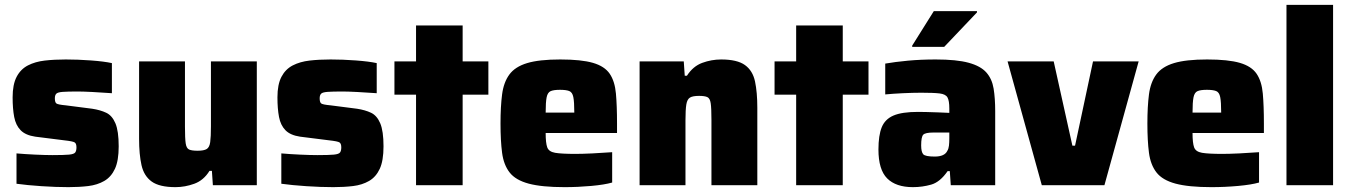

<svg xmlns="http://www.w3.org/2000/svg" viewBox="-20 -763 5564 791"><path d="M262 8Q211 8 151 4Q91 0 48 -6V-131Q82 -128 125 -126Q168 -124 196 -124Q244 -124 264.5 -126Q285 -128 290 -135Q295 -142 295 -156Q295 -171 288 -176Q281 -181 244 -185L125 -200Q85 -206 65 -226.5Q45 -247 38.5 -281Q32 -315 32 -362Q32 -415 48.5 -446.5Q65 -478 95 -493.5Q125 -509 164.5 -513.5Q204 -518 251 -518Q301 -518 355 -514Q409 -510 441 -503V-379Q401 -382 361 -384Q321 -386 301 -386Q259 -386 238.5 -384.5Q218 -383 212 -377Q206 -371 206 -358Q206 -342 212 -337Q218 -332 251 -329L360 -315Q393 -310 417.5 -298.5Q442 -287 455.5 -255Q469 -223 469 -160Q469 -101 453.5 -67.5Q438 -34 409.5 -17.5Q381 -1 343.5 3.5Q306 8 262 8Z M703 8Q637 8 605 -15Q573 -38 563 -82.5Q553 -127 553 -191V-510H742V-241Q742 -193 745 -172.5Q748 -152 759 -147Q770 -142 794 -142Q820 -142 831.5 -149Q843 -156 846 -177.5Q849 -199 849 -243V-510H1038V0H857L853 -59H843Q819 -20 780.5 -6Q742 8 703 8Z M1353 8Q1302 8 1242 4Q1182 0 1139 -6V-131Q1173 -128 1216 -126Q1259 -124 1287 -124Q1335 -124 1355.5 -126Q1376 -128 1381 -135Q1386 -142 1386 -156Q1386 -171 1379 -176Q1372 -181 1335 -185L1216 -200Q1176 -206 1156 -226.5Q1136 -247 1129.5 -281Q1123 -315 1123 -362Q1123 -415 1139.5 -446.5Q1156 -478 1186 -493.5Q1216 -509 1255.5 -513.5Q1295 -518 1342 -518Q1392 -518 1446 -514Q1500 -510 1532 -503V-379Q1492 -382 1452 -384Q1412 -386 1392 -386Q1350 -386 1329.5 -384.5Q1309 -383 1303 -377Q1297 -371 1297 -358Q1297 -342 1303 -337Q1309 -332 1342 -329L1451 -315Q1484 -310 1508.5 -298.5Q1533 -287 1546.5 -255Q1560 -223 1560 -160Q1560 -101 1544.5 -67.5Q1529 -34 1500.5 -17.5Q1472 -1 1434.5 3.5Q1397 8 1353 8Z M1694 0V-373H1605V-510H1694V-658H1886V-510H1992V-373H1886V0Z M2306 8Q2212 8 2158 -6.5Q2104 -21 2079.5 -52.5Q2055 -84 2048.5 -133.5Q2042 -183 2042 -254Q2042 -324 2048.5 -374Q2055 -424 2078.5 -456Q2102 -488 2151.5 -503Q2201 -518 2288 -518Q2375 -518 2423 -504Q2471 -490 2492 -459Q2513 -428 2517.5 -377.5Q2522 -327 2522 -254V-215H2228Q2228 -174 2234.5 -156Q2241 -138 2267 -133.5Q2293 -129 2351 -129Q2378 -129 2420.5 -131Q2463 -133 2502 -136V-11Q2471 -2 2416 3Q2361 8 2306 8ZM2228 -299H2346Q2346 -343 2342 -363Q2338 -383 2325 -388Q2312 -393 2287 -393Q2261 -393 2248.5 -387.5Q2236 -382 2232 -362Q2228 -342 2228 -299Z M2615 0V-510H2797L2801 -451H2810Q2835 -490 2873 -504Q2911 -518 2951 -518Q3017 -518 3049 -495Q3081 -472 3090.5 -427.5Q3100 -383 3100 -319V0H2911V-269Q2911 -317 2908 -337.5Q2905 -358 2894 -363Q2883 -368 2860 -368Q2834 -368 2822.5 -361Q2811 -354 2807.5 -332.5Q2804 -311 2804 -267V0Z M3260 0V-373H3171V-510H3260V-658H3452V-510H3558V-373H3452V0Z M3741 8Q3671 8 3635 -28Q3599 -64 3599 -147Q3599 -205 3612.5 -238.5Q3626 -272 3661 -287Q3696 -302 3762 -302Q3774 -302 3796.5 -301.5Q3819 -301 3844.5 -300Q3870 -299 3891 -298V-316Q3891 -348 3883.5 -361.5Q3876 -375 3851.5 -378Q3827 -381 3776 -381Q3741 -381 3699.5 -379Q3658 -377 3627 -374V-501Q3667 -508 3720 -513Q3773 -518 3835 -518Q3921 -518 3970.5 -504.5Q4020 -491 4043.5 -464.5Q4067 -438 4073.5 -398Q4080 -358 4080 -305V0H3897L3893 -58H3884Q3853 -13 3816.5 -2.5Q3780 8 3741 8ZM3831 -118Q3872 -118 3883 -142Q3888 -150 3889.5 -163Q3891 -176 3891 -193V-217H3826Q3792 -217 3783.5 -208Q3775 -199 3775 -164Q3775 -137 3783.5 -127.5Q3792 -118 3831 -118ZM3738 -570V-575L3827 -717H4005V-712L3870 -570Z M4272 0 4131 -510H4321L4398 -163H4409L4483 -510H4671L4530 0Z M4971 8Q4877 8 4823 -6.5Q4769 -21 4744.5 -52.5Q4720 -84 4713.5 -133.5Q4707 -183 4707 -254Q4707 -324 4713.5 -374Q4720 -424 4743.5 -456Q4767 -488 4816.5 -503Q4866 -518 4953 -518Q5040 -518 5088 -504Q5136 -490 5157 -459Q5178 -428 5182.5 -377.5Q5187 -327 5187 -254V-215H4893Q4893 -174 4899.5 -156Q4906 -138 4932 -133.5Q4958 -129 5016 -129Q5043 -129 5085.5 -131Q5128 -133 5167 -136V-11Q5136 -2 5081 3Q5026 8 4971 8ZM4893 -299H5011Q5011 -343 5007 -363Q5003 -383 4990 -388Q4977 -393 4952 -393Q4926 -393 4913.5 -387.5Q4901 -382 4897 -362Q4893 -342 4893 -299Z M5280 0V-743H5472V0Z"/></svg>

Font: Saira ExtraBold
Style: Regular
Weight: 800
Designer: Hector Gatti with collaboration of the Omnibus-Type team
Foundry: Omnibus-Type
Version: Version 1.100; ttfautohint (v1.8.3)